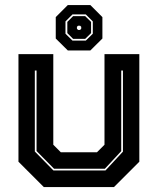

<svg xmlns="http://www.w3.org/2000/svg" viewBox="-20 -760 641 780"><path d="M158 0 55 -103V-540H196.5V-172L227 -141.5H374L404.5 -172V-540H546V-103L443 0ZM197 -67.5H408.5L479.5 -144V-473.5H472.5V-146L406 -74.5H199.5L128.5 -146.5V-473.5H121.5V-144.5ZM255.5 -555 206.5 -603.5V-690.5L255.5 -739.5H347L396 -690.5V-603.5L347 -555ZM274.5 -595H328.5L357 -623V-673L328.5 -701.5H274.5L246 -673V-623ZM277 -602 253.5 -625.5V-671L277 -694.5H326L350 -671V-625.5L326 -602ZM297 -638.5H305.5L310 -643.5V-651L305.5 -655.5H297L292.5 -651V-643.5Z"/></svg>

Font: Tourney Thin ExtraBold
Style: Regular
Weight: 800
Version: Version 1.015